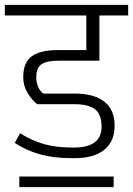

<svg xmlns="http://www.w3.org/2000/svg" viewBox="-30 -654 550 794"><path d="M120 -335Q120 -311 128.5 -293Q137 -275 150 -267H280Q358 -267 401 -234Q444 -201 444 -134Q444 -69 401 -34.5Q358 0 280 0H265Q193 0 136.5 -15.5Q80 -31 31 -63L53 -103Q100 -73 150.5 -58.5Q201 -44 265 -44H280Q332 -44 361 -65Q390 -86 390 -130Q390 -181 363 -202Q336 -223 280 -223H124Q103 -239 84.5 -269Q66 -299 66 -335Q66 -395 101 -421Q136 -447 210 -447H327V-590H-10V-634H500V-590H381V-403H210Q164 -403 142 -388.5Q120 -374 120 -335ZM50 76H440V120H50Z"/></svg>

Font: Biryani UltraLight
Style: Regular
Weight: 250
Designer: Dan Reynolds and Mathieu Réguer
Foundry: Dan Reynolds and Mathieu Réguer
Version: Version 1.003; ttfautohint (v1.1) -l 5 -r 5 -G 72 -x 0 -D la